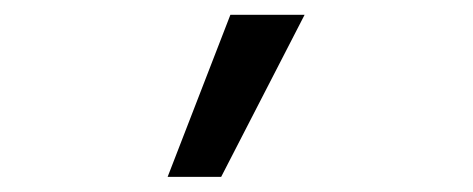

<svg xmlns="http://www.w3.org/2000/svg" viewBox="-20 -629 640 260"><path d="M292 -609H392.5L279.5 -389.5H207Z"/></svg>

Font: JuliaMono Medium
Style: Italic
Weight: 500
Italic angle: -9°
Monospace: yes
Designer: cormullion
Foundry: corm
Version: Version 0.054; ttfautohint (v1.8.4)